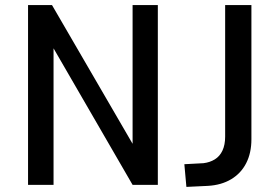

<svg xmlns="http://www.w3.org/2000/svg" viewBox="-20 -725 1096 753"><path d="M90 0V-705H184L507 -149H500V-705H599V0H500L181 -551H190V0ZM711 8 703 -81 778 -85Q803 -88 822.5 -100Q842 -112 852.5 -134.5Q863 -157 863 -189V-705H966V-179Q966 -125 945.5 -85Q925 -45 886.5 -22Q848 1 795 4Z"/></svg>

Font: Nunito Sans 7pt Condensed SemiBold
Style: Regular
Weight: 600
Width: 3
Designer: Vernon Adams
Foundry: Vernon Adams
Version: Version 3.101;gftools[0.9.27]